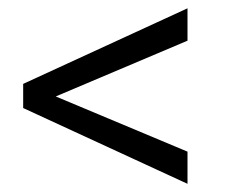

<svg xmlns="http://www.w3.org/2000/svg" viewBox="-20 -553 550 469"><path d="M438 -453.6 116.2 -317.4 438 -182.6V-104L36.6 -289.1V-348.1L438 -532.7Z"/></svg>

Font: Vazirmatn RD Light
Style: Regular
Weight: 300
Designer: Saber Rastikerdar
Foundry: Saber Rastikerdar
Version: Version 32.102